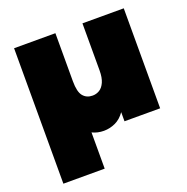

<svg xmlns="http://www.w3.org/2000/svg" viewBox="-131 -670 962 987"><g transform="rotate(-20 350.0 -176.5)"><path d="M50 194V-547H276V-284Q276 -226 295 -203Q314 -180 347 -180Q367 -180 384.5 -190.5Q402 -201 413 -225.5Q424 -250 424 -290V-547H650V0H455V-152L486 -138Q478 -83 455.5 -50.5Q433 -18 402.5 -4Q372 10 340 10Q305 10 276.5 -4Q248 -18 227 -43L276 -105V194Z"/></g></svg>

Font: MOST Montserrat Black
Style: Regular
Weight: 900
Designer: Julieta Ulanovsky
Foundry: Julieta Ulanovsky
Version: Version 8.000;March 11, 2024;FontCreator 15.0.0.2926 64-bit